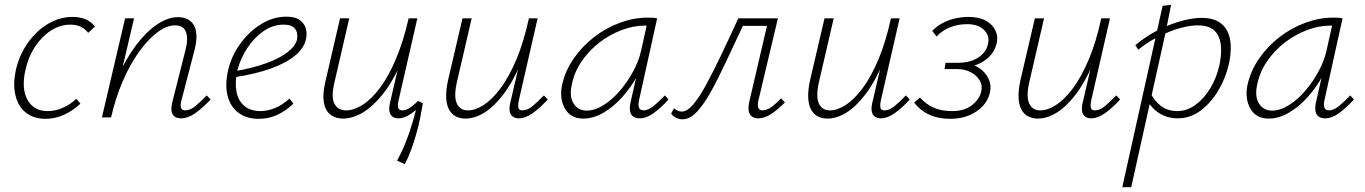

<svg xmlns="http://www.w3.org/2000/svg" viewBox="-20 -486 5653 795"><path d="M169 6Q120 6 88 -19Q56 -44 44.5 -89Q33 -134 45 -193Q59 -257 94.5 -307.5Q130 -358 178.5 -387Q227 -416 281 -416Q310 -416 333.5 -406.5Q357 -397 373 -376L345 -350Q333 -366 315 -375Q297 -384 271 -384Q229 -384 191 -359.5Q153 -335 125 -292.5Q97 -250 85 -195Q68 -119 94 -72.5Q120 -26 177 -26Q210 -26 241 -40Q272 -54 296 -77L313 -57Q284 -29 246.5 -11.5Q209 6 169 6Z M730 4Q714 4 703.5 -3Q693 -10 690.5 -24.5Q688 -39 693 -61L749 -283Q760 -328 749.5 -354.5Q739 -381 705 -381Q669 -381 630 -351Q591 -321 554 -269Q517 -217 487.5 -148Q458 -79 440 0H411Q434 -91 468 -167.5Q502 -244 543.5 -299Q585 -354 630 -384.5Q675 -415 717 -415Q748 -415 767.5 -399.5Q787 -384 792 -354Q797 -324 786 -281L731 -69Q726 -51 729.5 -40Q733 -29 747 -29Q767 -29 788.5 -46.5Q810 -64 836 -91L852 -74Q818 -38 788 -17Q758 4 730 4ZM402 0 498 -410H535L439 0Z M1051 6Q1001 6 967.5 -19Q934 -44 922.5 -89Q911 -134 924 -193Q938 -254 974.5 -304.5Q1011 -355 1061 -386Q1111 -417 1166 -417Q1203 -417 1222 -402.5Q1241 -388 1246.5 -367.5Q1252 -347 1247 -325Q1240 -287 1201.5 -255.5Q1163 -224 1099.5 -201.5Q1036 -179 950 -166L951 -191Q1027 -204 1083 -224.5Q1139 -245 1171.5 -270.5Q1204 -296 1210 -323Q1212 -334 1210 -348Q1208 -362 1195.5 -373Q1183 -384 1154 -384Q1110 -384 1071 -357Q1032 -330 1004 -287Q976 -244 963 -196Q952 -145 959 -107Q966 -69 991.5 -47.5Q1017 -26 1059 -26Q1086 -26 1117 -38Q1148 -50 1179 -78L1195 -57Q1173 -36 1149 -21.5Q1125 -7 1100.5 -0.5Q1076 6 1051 6Z M1400 5Q1369 5 1348 -11.5Q1327 -28 1321 -61.5Q1315 -95 1327 -147L1388 -410H1426L1366 -150Q1350 -85 1364.5 -57Q1379 -29 1413 -29Q1445 -29 1481.5 -52Q1518 -75 1553.5 -122.5Q1589 -170 1619.5 -242Q1650 -314 1672 -410H1699Q1674 -301 1639 -222.5Q1604 -144 1563 -93.5Q1522 -43 1480.5 -19Q1439 5 1400 5ZM1656 194 1624 179Q1645 141 1661 100.5Q1677 60 1688.5 20Q1700 -20 1708 -56L1731 -58Q1726 -29 1719.5 3.5Q1713 36 1703.5 69Q1694 102 1682.5 134Q1671 166 1656 194ZM1629 4Q1614 4 1604.5 -3.5Q1595 -11 1592.5 -25.5Q1590 -40 1595 -61L1676 -410H1708L1630 -69Q1626 -50 1629 -39.5Q1632 -29 1647 -29Q1661 -29 1677 -39.5Q1693 -50 1711 -68L1731 -58Q1703 -29 1678 -12.5Q1653 4 1629 4Z M1907 5Q1885 5 1867.5 -4Q1850 -13 1839.5 -32Q1829 -51 1827.5 -81Q1826 -111 1835 -153L1895 -410H1933L1874 -155Q1858 -91 1870.5 -60Q1883 -29 1918 -29Q1948 -29 1983 -51.5Q2018 -74 2053 -121Q2088 -168 2118.5 -240.5Q2149 -313 2170 -410H2194Q2170 -302 2136 -223Q2102 -144 2063 -93.5Q2024 -43 1984.5 -19Q1945 5 1907 5ZM2128 4Q2113 4 2103 -3.5Q2093 -11 2090.5 -25.5Q2088 -40 2093 -61L2174 -410H2206L2128 -69Q2124 -48 2127 -38.5Q2130 -29 2143 -29Q2164 -29 2185 -46.5Q2206 -64 2232 -91L2248 -74Q2215 -38 2185 -17Q2155 4 2128 4Z M2395 5Q2343 5 2319.5 -36Q2296 -77 2307 -133Q2320 -192 2355 -243Q2390 -294 2440 -332.5Q2490 -371 2547.5 -392Q2605 -413 2661 -413Q2673 -413 2683 -412.5Q2693 -412 2701 -410L2626 -71Q2617 -29 2645 -29Q2664 -29 2685.5 -46.5Q2707 -64 2733 -91L2748 -74Q2714 -37 2685 -16.5Q2656 4 2629 4Q2613 4 2602.5 -3Q2592 -10 2589 -25Q2586 -40 2591 -63L2632 -243L2659 -277Q2648 -226 2621 -176Q2594 -126 2557.5 -85Q2521 -44 2479 -19.5Q2437 5 2395 5ZM2409 -28Q2443 -28 2479.5 -51Q2516 -74 2547.5 -111Q2579 -148 2602.5 -192Q2626 -236 2635 -278L2661 -395L2681 -378Q2676 -379 2667 -379.5Q2658 -380 2650 -380Q2603 -380 2554 -361.5Q2505 -343 2462 -310Q2419 -277 2388 -231.5Q2357 -186 2347 -133Q2337 -85 2355.5 -56.5Q2374 -28 2409 -28Z M2806 8Q2791 8 2777.5 0.5Q2764 -7 2759 -16L2771 -38Q2777 -32 2785.5 -28Q2794 -24 2803 -24Q2825 -24 2850 -53Q2875 -82 2903.5 -134.5Q2932 -187 2965.5 -257Q2999 -327 3037 -410H3179L3173 -379H3056Q3019 -301 2986.5 -231Q2954 -161 2924 -107Q2894 -53 2865 -22.5Q2836 8 2806 8ZM3119 4Q3105 4 3094.5 -3Q3084 -10 3080.5 -25Q3077 -40 3083 -67L3163 -410H3201L3120 -69Q3116 -51 3120 -40Q3124 -29 3137 -29Q3156 -29 3176.5 -44.5Q3197 -60 3214 -79L3230 -62Q3204 -35 3175.5 -15.5Q3147 4 3119 4Z M3406 5Q3384 5 3366.5 -4Q3349 -13 3338.5 -32Q3328 -51 3326.5 -81Q3325 -111 3334 -153L3394 -410H3432L3373 -155Q3357 -91 3369.5 -60Q3382 -29 3417 -29Q3447 -29 3482 -51.5Q3517 -74 3552 -121Q3587 -168 3617.5 -240.5Q3648 -313 3669 -410H3693Q3669 -302 3635 -223Q3601 -144 3562 -93.5Q3523 -43 3483.5 -19Q3444 5 3406 5ZM3627 4Q3612 4 3602 -3.5Q3592 -11 3589.5 -25.5Q3587 -40 3592 -61L3673 -410H3705L3627 -69Q3623 -48 3626 -38.5Q3629 -29 3642 -29Q3663 -29 3684 -46.5Q3705 -64 3731 -91L3747 -74Q3714 -38 3684 -17Q3654 4 3627 4Z M3916 6Q3865 6 3828 -11Q3791 -28 3765 -61L3789 -82Q3815 -54 3846.5 -40Q3878 -26 3922 -26Q3973 -26 4004 -50Q4035 -74 4043 -107Q4049 -132 4036.5 -153Q4024 -174 3999.5 -187Q3975 -200 3943 -200H3891L3895 -226H3947Q3996 -226 4029.5 -247Q4063 -268 4071 -304Q4079 -337 4055 -361.5Q4031 -386 3984 -386Q3946 -386 3913 -372.5Q3880 -359 3858 -335L3840 -358Q3858 -377 3882 -390Q3906 -403 3934.5 -409.5Q3963 -416 3990 -416Q4034 -416 4062.5 -400Q4091 -384 4102.5 -358Q4114 -332 4106 -303Q4098 -273 4077 -252Q4056 -231 4026.5 -219Q3997 -207 3960 -207L3962 -224Q4004 -224 4032.5 -205.5Q4061 -187 4073.5 -159.5Q4086 -132 4079 -103Q4072 -71 4049 -46.5Q4026 -22 3992 -8Q3958 6 3916 6Z M4277 5Q4255 5 4237.5 -4Q4220 -13 4209.5 -32Q4199 -51 4197.5 -81Q4196 -111 4205 -153L4265 -410H4303L4244 -155Q4228 -91 4240.5 -60Q4253 -29 4288 -29Q4318 -29 4353 -51.5Q4388 -74 4423 -121Q4458 -168 4488.5 -240.5Q4519 -313 4540 -410H4564Q4540 -302 4506 -223Q4472 -144 4433 -93.5Q4394 -43 4354.5 -19Q4315 5 4277 5ZM4498 4Q4483 4 4473 -3.5Q4463 -11 4460.5 -25.5Q4458 -40 4463 -61L4544 -410H4576L4498 -69Q4494 -48 4497 -38.5Q4500 -29 4513 -29Q4534 -29 4555 -46.5Q4576 -64 4602 -91L4618 -74Q4585 -38 4555 -17Q4525 4 4498 4Z M4627 289 4794 -462 4829 -466 4806 -350 4664 289ZM4856 4Q4824 4 4797.5 -8Q4771 -20 4752.5 -40Q4734 -60 4725 -86L4743 -103Q4758 -70 4786 -48Q4814 -26 4855 -26Q4894 -26 4929 -51Q4964 -76 4991 -120Q5018 -164 5030 -220Q5045 -298 5023.5 -339.5Q5002 -381 4940 -381Q4916 -381 4886 -374.5Q4856 -368 4823 -355Q4790 -342 4756.5 -323.5Q4723 -305 4693 -280L4681 -299Q4725 -336 4774.5 -361Q4824 -386 4871 -399Q4918 -412 4955 -412Q5006 -412 5035 -389.5Q5064 -367 5072.5 -326Q5081 -285 5070 -228Q5057 -167 5026.5 -114.5Q4996 -62 4952.5 -29Q4909 4 4856 4Z M5233 5Q5181 5 5157.5 -36Q5134 -77 5145 -133Q5158 -192 5193 -243Q5228 -294 5278 -332.5Q5328 -371 5385.5 -392Q5443 -413 5499 -413Q5511 -413 5521 -412.5Q5531 -412 5539 -410L5464 -71Q5455 -29 5483 -29Q5502 -29 5523.5 -46.5Q5545 -64 5571 -91L5586 -74Q5552 -37 5523 -16.5Q5494 4 5467 4Q5451 4 5440.5 -3Q5430 -10 5427 -25Q5424 -40 5429 -63L5470 -243L5497 -277Q5486 -226 5459 -176Q5432 -126 5395.5 -85Q5359 -44 5317 -19.5Q5275 5 5233 5ZM5247 -28Q5281 -28 5317.5 -51Q5354 -74 5385.5 -111Q5417 -148 5440.5 -192Q5464 -236 5473 -278L5499 -395L5519 -378Q5514 -379 5505 -379.5Q5496 -380 5488 -380Q5441 -380 5392 -361.5Q5343 -343 5300 -310Q5257 -277 5226 -231.5Q5195 -186 5185 -133Q5175 -85 5193.5 -56.5Q5212 -28 5247 -28Z"/></svg>

Font: Ysabeau Infant ExtraLight
Style: Italic
Weight: 250
Italic angle: -12°
Designer: Christian Thalmann (Catharsis Fonts)
Version: Version 2.001;gftools[0.9.30]; featfreeze: ss01,ss02,lnum